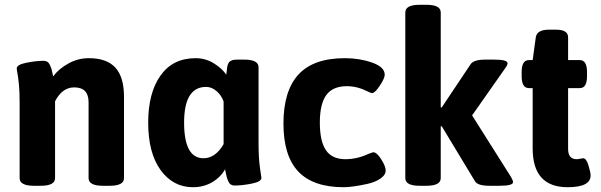

<svg xmlns="http://www.w3.org/2000/svg" viewBox="-20 -774 2510 802"><path d="M498 -369V-30Q498 2 438 2H410Q350 2 350 -30V-347Q350 -409 290 -409Q240 -409 210 -351V-30Q210 2 150 2H122Q62 2 62 -30V-347Q62 -391 59 -421.5Q56 -452 53 -467Q50 -482 50 -488Q50 -504 90.5 -512Q131 -520 162 -520Q171 -520 177.5 -516Q184 -512 188 -503.5Q192 -495 194 -489.5Q196 -484 198.5 -471Q201 -458 202 -455Q226 -487 266 -509Q306 -531 351 -531Q426 -531 462 -491.5Q498 -452 498 -369Z M914 -172V-350Q905 -376 884.5 -393.5Q864 -411 841 -411Q749 -411 749 -262Q749 -113 830 -113Q880 -113 914 -172ZM1072 -31Q1072 -15 1031.5 -7Q991 1 960 1Q951 1 944.5 -3Q938 -7 934 -16Q930 -25 928 -31Q926 -37 923.5 -50.5Q921 -64 920 -67Q902 -34 866.5 -13Q831 8 786 8Q703 8 651 -63.5Q599 -135 599 -262Q599 -386 650.5 -458.5Q702 -531 797 -531Q839 -531 874 -509Q909 -487 925 -462L928 -484Q928 -485 928.5 -490Q929 -495 929.5 -496.5Q930 -498 931 -502Q932 -506 933 -507.5Q934 -509 935.5 -512Q937 -515 939 -516.5Q941 -518 944.5 -520Q948 -522 951.5 -523Q955 -524 960.5 -524.5Q966 -525 972 -525H1000Q1060 -525 1060 -493V-176Q1060 -114 1066 -72Z M1591 -62Q1591 -43 1569 -28Q1547 -13 1515.5 -6Q1484 1 1458 4.5Q1432 8 1416 8Q1288 8 1226 -57.5Q1164 -123 1164 -258Q1164 -394 1226.5 -462.5Q1289 -531 1421 -531Q1482 -531 1534.5 -512.5Q1587 -494 1587 -462Q1587 -447 1566.5 -416Q1546 -385 1534 -385Q1530 -385 1516 -392Q1472 -414 1429 -414Q1370 -414 1343 -377Q1316 -340 1316 -262Q1316 -184 1341.5 -146.5Q1367 -109 1423 -109Q1472 -109 1521 -132Q1537 -138 1539 -138Q1554 -138 1572.5 -108.5Q1591 -79 1591 -62Z M2123 -13Q2123 2 2066 2H2024Q1975 2 1964 -17L1825 -247L1821 -246V-30Q1821 2 1761 2H1733Q1673 2 1673 -30V-722Q1673 -754 1733 -754H1761Q1821 -754 1821 -722V-326L1825 -325L1946 -506Q1959 -525 2007 -525H2044Q2100 -525 2100 -510Q2100 -502 2091 -490L1952 -292L2115 -34Q2123 -20 2123 -13Z M2447 -41Q2447 8 2351 8Q2205 8 2205 -154V-406H2189Q2159 -406 2159 -456V-473Q2159 -523 2189 -523H2205L2218 -618Q2223 -650 2272 -650H2303Q2353 -650 2353 -618V-523H2402Q2432 -523 2432 -473V-456Q2432 -406 2402 -406H2353V-152Q2353 -109 2389 -109Q2394 -109 2403.5 -111Q2413 -113 2416 -113Q2429 -113 2438 -83.5Q2447 -54 2447 -41Z"/></svg>

Font: mmAsap
Style: Bold
Weight: 700
Designer: Pablo Cosgaya
Foundry: Omnibus-Type
Version: Version 1.001